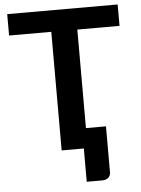

<svg xmlns="http://www.w3.org/2000/svg" viewBox="-60 -769 723 988"><g transform="rotate(-5 302.0 -275.5)"><path d="M367.5 -612.5V-103.5H471V133.5Q471 151 459.2 161.5Q447.5 172 428.5 172H347.5V0H233V-612.5H15V-723H585.5V-612.5Z"/></g></svg>

Font: Lato 2
Style: Bold
Weight: 700
Designer: Lukasz Dziedzic with Adam Twardoch and Botio Nikoltchev
Foundry: tyPoland Lukasz Dziedzic
Version: Version 2.015; 2015-08-06; http://www.latofonts.com/